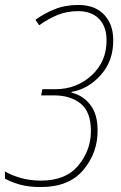

<svg xmlns="http://www.w3.org/2000/svg" viewBox="-21 -744 488 775"><path d="M144 11Q257 11 315 -57.5Q373 -126 373 -217Q373 -283 343.5 -321Q314 -359 268 -370V-373Q336 -385 386.5 -442Q437 -499 436 -583Q436 -646 399 -685Q362 -724 295 -724Q242 -724 199 -706.5Q156 -689 122 -664L137 -642Q172 -667 210 -683Q248 -699 294 -699Q349 -699 379 -667.5Q409 -636 409 -583Q410 -496 349 -440Q288 -384 203 -384H150L145 -359H197Q264 -359 305 -325.5Q346 -292 346 -215Q346 -138 295.5 -76.5Q245 -15 145 -15Q99 -15 61.5 -26Q24 -37 -1 -52V-23Q24 -9 59 1Q94 11 144 11Z"/></svg>

Font: Noto Sans UI SemiCondensed Thin
Style: Italic
Weight: 250
Width: 4
Italic angle: -12°
Designer: Monotype Design Team
Foundry: Monotype Imaging Inc.
Version: Version 1.901